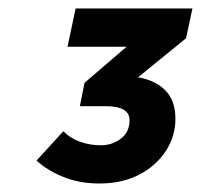

<svg xmlns="http://www.w3.org/2000/svg" viewBox="-20 -710 480 452"><path d="M66 -332 129 -401Q146 -384 169 -376Q192 -368 218 -368Q244 -368 264.5 -383.5Q285 -399 285 -427Q285 -460 229 -460H168L179 -515L278 -600H139L158 -690H433L418 -620L305 -528Q346 -521 369.5 -497Q393 -473 393 -430Q393 -389 370 -354Q347 -319 307 -298.5Q267 -278 214 -278Q167 -278 129 -293.5Q91 -309 66 -332Z"/></svg>

Font: Radio Canada
Style: Bold Italic
Weight: 700
Italic angle: -12°
Designer: Charles Daoud, Etienne Aubert Bonn, Alexandre Saumier Demers, Jacques Le Bailly
Foundry: Radio-Canada
Version: Version 2.104; ttfautohint (v1.8.4.7-5d5b);gftools[0.9.28.de